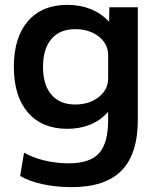

<svg xmlns="http://www.w3.org/2000/svg" viewBox="-20 -550 660 790"><path d="M63 174 79 78Q115 99 164 110.5Q213 122 263 122Q350 122 387.5 80.5Q425 39 425 -57V-88H423Q393 -54 350.5 -37Q308 -20 257 -20Q153 -20 95 -87Q37 -154 37 -275Q37 -396 95 -463Q153 -530 257 -530Q310 -530 353.5 -512.5Q397 -495 427 -462H429L430 -520H547V-57Q547 84 480 152Q413 220 274 220Q212 220 156 208Q100 196 63 174ZM289 -120Q347 -120 386 -150.5Q425 -181 425 -227V-323Q425 -369 386.5 -399.5Q348 -430 289 -430Q226 -430 191.5 -389.5Q157 -349 157 -275Q157 -201 191.5 -160.5Q226 -120 289 -120Z"/></svg>

Font: Enso SemiBold
Style: Regular
Weight: 600
Designer: Coji Morishita
Foundry: UNDERFOREST DESIGN
Version: Version 1.000